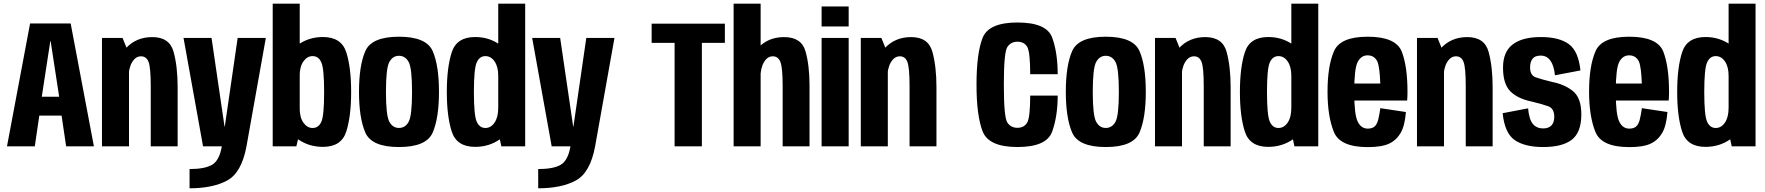

<svg xmlns="http://www.w3.org/2000/svg" viewBox="-20 -805 9708 1056"><path d="M18.4 0H171.4L196.1 -169.1H318.7L343.8 0H496.5L368.6 -676.1H145.5ZM209.8 -273 256.7 -578.9H258.5L305.4 -273Z M540.9 0H689.5V-509.1L654 -596.4H540.9ZM809.1 0H957V-325.9Q957 -438.6 934.8 -519.8Q912.7 -601 817.3 -601Q727.8 -601 671 -538.1Q614.1 -475.2 614.1 -394L686.5 -371.5Q686.5 -428.9 706.1 -462.1Q725.7 -495.3 755.6 -495.3Q785.4 -495.3 797.3 -463.8Q809.1 -432.3 809.1 -330.2Z M1096.8 0H1335.6L1442.1 -596.4H1287.1L1216.3 -108.5H1215L1143.4 -596.4H989.4ZM1022.6 230.6Q1150.8 230.6 1229.8 187.6Q1308.8 144.6 1335.6 0L1200.1 -0.4Q1186.5 78.5 1145.8 101.7Q1105.1 124.8 1022.6 124.8Z M1479.9 0H1609.9L1628.5 -78.4V-785H1479.9ZM1756.3 2.8Q1857.6 2.8 1884.5 -81.4Q1911.3 -165.6 1911.3 -299.4Q1911.3 -433.7 1884.5 -517.6Q1857.6 -601.4 1756.3 -601.4Q1679.4 -601.4 1619.5 -559.3Q1559.6 -517.3 1559.6 -447.4L1628.1 -387.6Q1628.1 -438.2 1648.8 -467.3Q1669.6 -496.4 1699.3 -496.4Q1732.2 -496.4 1747.5 -461.6Q1762.7 -426.8 1762.7 -299Q1762.7 -169.6 1747.5 -135.4Q1732.2 -101.1 1699.3 -101.1Q1669.6 -101.1 1648.8 -130.2Q1628.1 -159.2 1628.1 -212L1559.6 -150.1Q1559.6 -80.3 1619.5 -38.8Q1679.4 2.8 1756.3 2.8Z M2174.2 3.7Q2325.8 3.7 2360.1 -76.6Q2394.4 -157 2394.4 -300Q2394.4 -443.5 2360.1 -523.3Q2325.8 -603.1 2174.2 -603.1Q2023.4 -603.1 1989 -523.3Q1954.5 -443.5 1954.5 -300Q1954.5 -157 1989 -76.6Q2023.4 3.7 2174.2 3.7ZM2174.2 -101.3Q2140.1 -101.3 2121.4 -135.3Q2102.7 -169.2 2102.7 -299.6Q2102.7 -430.1 2121.4 -464.1Q2140.1 -498.1 2174.2 -498.1Q2209.1 -498.1 2227.7 -464.1Q2246.2 -430.1 2246.2 -299.6Q2246.2 -169.2 2227.7 -135.3Q2209.1 -101.3 2174.2 -101.3Z M2737.4 0H2868.5V-785H2720.3V-80.3ZM2593.3 2.8Q2669.6 2.8 2729.2 -38.8Q2788.8 -80.3 2788.8 -150.1L2720.3 -212Q2720.3 -160.3 2700.1 -130.7Q2680 -101.1 2649.7 -101.1Q2617.4 -101.1 2601.9 -136Q2586.4 -170.8 2586.4 -299Q2586.4 -426.7 2601.9 -461.5Q2617.4 -496.4 2649.7 -496.4Q2680 -496.4 2700.1 -467.3Q2720.3 -438.2 2720.3 -387.6L2788.8 -447.4Q2788.8 -517.3 2729.2 -559.3Q2669.6 -601.4 2593.3 -601.4Q2491.9 -601.4 2464.7 -517.8Q2437.5 -434.1 2437.5 -299.4Q2437.5 -165.2 2464.7 -81.2Q2491.9 2.8 2593.3 2.8Z M3014.3 0H3253.1L3359.6 -596.4H3204.6L3133.8 -108.5H3132.5L3060.9 -596.4H2906.9ZM2940.1 230.6Q3068.3 230.6 3147.3 187.6Q3226.3 144.6 3253.1 0L3117.6 -0.4Q3104 78.5 3063.3 101.7Q3022.6 124.8 2940.1 124.8Z M3690.3 0H3840.3V-569.3H3966.8V-675H3564V-569.3H3690.3Z M4014.9 0H4163.5V-785H4014.9ZM4284.6 0H4432.4V-334Q4432.4 -446.6 4409.9 -523.8Q4387.5 -601 4292.1 -601Q4202.6 -601 4146.1 -538.1Q4089.6 -475.2 4089.6 -394L4162 -371.5Q4162 -428.9 4181.3 -462.1Q4200.5 -495.3 4230.4 -495.3Q4260.2 -495.3 4272.4 -463.8Q4284.6 -432.3 4284.6 -330.2Z M4498.8 0H4647.7V-596.5H4498.8ZM4498.8 -769.3V-659.3H4647.7V-769.3Z M4714.4 0H4863V-509.1L4827.5 -596.4H4714.4ZM4982.6 0H5130.5V-325.9Q5130.5 -438.6 5108.3 -519.8Q5086.2 -601 4990.8 -601Q4901.3 -601 4844.5 -538.1Q4787.6 -475.2 4787.6 -394L4860 -371.5Q4860 -428.9 4879.6 -462.1Q4899.2 -495.3 4929.1 -495.3Q4958.9 -495.3 4970.8 -463.8Q4982.6 -432.3 4982.6 -330.2Z M5576.2 3.6Q5736.2 3.6 5766.8 -81Q5797.3 -165.6 5797.3 -279.2H5646.1Q5646.1 -157.3 5628.9 -129.7Q5611.7 -102.1 5575.8 -102.1Q5538.9 -102.1 5520 -131.8Q5501.1 -161.5 5501.1 -339.7Q5501.1 -516.8 5520.3 -546.2Q5539.5 -575.6 5575.8 -575.6Q5612 -575.6 5629 -548.5Q5646.1 -521.5 5646.1 -397H5797.3Q5797.3 -514.9 5767 -598.1Q5736.6 -681.3 5575.8 -681.3Q5417 -681.3 5383.9 -595.7Q5350.8 -510.1 5350.8 -339.7Q5350.8 -169.6 5384.2 -83Q5417.6 3.6 5576.2 3.6Z M6061.7 3.7Q6213.3 3.7 6247.6 -76.6Q6281.9 -157 6281.9 -300Q6281.9 -443.5 6247.6 -523.3Q6213.3 -603.1 6061.7 -603.1Q5910.9 -603.1 5876.5 -523.3Q5842 -443.5 5842 -300Q5842 -157 5876.5 -76.6Q5910.9 3.7 6061.7 3.7ZM6061.7 -101.3Q6027.6 -101.3 6008.9 -135.3Q5990.2 -169.2 5990.2 -299.6Q5990.2 -430.1 6008.9 -464.1Q6027.6 -498.1 6061.7 -498.1Q6096.6 -498.1 6115.2 -464.1Q6133.7 -430.1 6133.7 -299.6Q6133.7 -169.2 6115.2 -135.3Q6096.6 -101.3 6061.7 -101.3Z M6332.4 0H6481V-509.1L6445.5 -596.4H6332.4ZM6600.6 0H6748.5V-325.9Q6748.5 -438.6 6726.3 -519.8Q6704.2 -601 6608.8 -601Q6519.3 -601 6462.5 -538.1Q6405.6 -475.2 6405.6 -394L6478 -371.5Q6478 -428.9 6497.6 -462.1Q6517.2 -495.3 6547.1 -495.3Q6576.9 -495.3 6588.8 -463.8Q6600.6 -432.3 6600.6 -330.2Z M7099.4 0H7230.5V-785H7082.3V-80.3ZM6955.3 2.8Q7031.6 2.8 7091.2 -38.8Q7150.8 -80.3 7150.8 -150.1L7082.3 -212Q7082.3 -160.3 7062.1 -130.7Q7042 -101.1 7011.7 -101.1Q6979.4 -101.1 6963.9 -136Q6948.4 -170.8 6948.4 -299Q6948.4 -426.7 6963.9 -461.5Q6979.4 -496.4 7011.7 -496.4Q7042 -496.4 7062.1 -467.3Q7082.3 -438.2 7082.3 -387.6L7150.8 -447.4Q7150.8 -517.3 7091.2 -559.3Q7031.6 -601.4 6955.3 -601.4Q6853.9 -601.4 6826.7 -517.8Q6799.5 -434.1 6799.5 -299.4Q6799.5 -165.2 6826.7 -81.2Q6853.9 2.8 6955.3 2.8Z M7502.6 4.1V-97.6Q7465.9 -97.6 7447.4 -136.3Q7428.2 -174.2 7428.2 -299.8Q7428.2 -428 7447.3 -464.3Q7466.5 -500.6 7501.9 -500.6Q7538.9 -500.6 7555.7 -466.3Q7568.5 -435.6 7571.5 -345.5H7415V-252.1H7719.3Q7721.2 -274.9 7721.2 -300Q7721.2 -439.9 7689.5 -521.7Q7656.5 -603.1 7501.9 -603.1Q7349.9 -603.1 7316.3 -521.9Q7281.4 -440.8 7281.4 -300.5Q7281.4 -166.3 7315.9 -80.4Q7349.1 4.1 7502.6 4.1ZM7502.6 -97.6V4.1Q7579.4 4.1 7620.3 -15.1Q7660.6 -34.2 7684.1 -74.7Q7706.9 -114.9 7712.4 -188.9L7571.9 -210.1Q7566.8 -173.6 7559.8 -145.3Q7552 -117.7 7537.7 -107.3Q7524.3 -97.6 7502.6 -97.6Z M7773.4 0H7922V-509.1L7886.5 -596.4H7773.4ZM8041.6 0H8189.5V-325.9Q8189.5 -438.6 8167.3 -519.8Q8145.2 -601 8049.8 -601Q7960.3 -601 7903.5 -538.1Q7846.6 -475.2 7846.6 -394L7919 -371.5Q7919 -428.9 7938.6 -462.1Q7958.2 -495.3 7988.1 -495.3Q8017.9 -495.3 8029.8 -463.8Q8041.6 -432.3 8041.6 -330.2Z M8467.2 3.7Q8573.5 3.7 8625.4 -36.9Q8677.3 -77.6 8677.3 -175.8Q8677.3 -264.6 8633.3 -302.1Q8589.3 -339.6 8517.3 -354.2Q8457.5 -368.7 8426.5 -379.7Q8395.4 -390.7 8395.4 -434.2Q8395.4 -464.2 8408.9 -481.7Q8422.4 -499.2 8453.8 -499.2Q8487.4 -499.2 8507.2 -471.7Q8526.9 -444.1 8532.3 -390.9L8672.4 -417.6Q8661.5 -524.1 8608.1 -562.7Q8554.7 -601.3 8454.9 -601.3Q8352.9 -601.3 8299.8 -560.6Q8246.6 -519.9 8246.6 -433.1Q8246.6 -344.3 8285.8 -303.9Q8325.1 -263.4 8400.7 -247.3Q8462.7 -232.6 8495.6 -220.4Q8528.5 -208.2 8528.5 -162.3Q8528.5 -132.5 8513.4 -115.6Q8498.2 -98.7 8468 -98.7Q8431.2 -98.7 8410.6 -123.5Q8390 -148.2 8384.5 -209.1L8244.5 -182.4Q8256.1 -71.6 8311.7 -34Q8367.4 3.7 8467.2 3.7Z M8941.1 4.1V-97.6Q8904.4 -97.6 8885.9 -136.3Q8866.7 -174.2 8866.7 -299.8Q8866.7 -428 8885.8 -464.3Q8905 -500.6 8940.4 -500.6Q8977.4 -500.6 8994.2 -466.3Q9007 -435.6 9010 -345.5H8853.5V-252.1H9157.8Q9159.7 -274.9 9159.7 -300Q9159.7 -439.9 9128 -521.7Q9095 -603.1 8940.4 -603.1Q8788.4 -603.1 8754.8 -521.9Q8719.9 -440.8 8719.9 -300.5Q8719.9 -166.3 8754.4 -80.4Q8787.6 4.1 8941.1 4.1ZM8941.1 -97.6V4.1Q9017.9 4.1 9058.8 -15.1Q9099.1 -34.2 9122.6 -74.7Q9145.4 -114.9 9150.9 -188.9L9010.4 -210.1Q9005.3 -173.6 8998.3 -145.3Q8990.5 -117.7 8976.2 -107.3Q8962.8 -97.6 8941.1 -97.6Z M9504.4 0H9635.5V-785H9487.3V-80.3ZM9360.3 2.8Q9436.6 2.8 9496.2 -38.8Q9555.8 -80.3 9555.8 -150.1L9487.3 -212Q9487.3 -160.3 9467.1 -130.7Q9447 -101.1 9416.7 -101.1Q9384.4 -101.1 9368.9 -136Q9353.4 -170.8 9353.4 -299Q9353.4 -426.7 9368.9 -461.5Q9384.4 -496.4 9416.7 -496.4Q9447 -496.4 9467.1 -467.3Q9487.3 -438.2 9487.3 -387.6L9555.8 -447.4Q9555.8 -517.3 9496.2 -559.3Q9436.6 -601.4 9360.3 -601.4Q9258.9 -601.4 9231.7 -517.8Q9204.5 -434.1 9204.5 -299.4Q9204.5 -165.2 9231.7 -81.2Q9258.9 2.8 9360.3 2.8Z"/></svg>

Font: Anybody Thin Condensed
Style: Regular
Weight: 100
Width: 3
Version: Version 1.113;gftools[0.9.25]